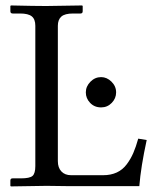

<svg xmlns="http://www.w3.org/2000/svg" viewBox="-20 -666 566 687"><path d="M341.8 -281.7Q317.9 -281.7 302.5 -297.9Q287.1 -314 287.1 -335.4Q287.1 -356.9 303.5 -373.5Q319.8 -390.1 341.8 -390.1Q362.3 -390.1 378.9 -373.8Q395.5 -357.4 395.5 -335.4Q395.5 -314 379.9 -297.9Q364.3 -281.7 341.8 -281.7ZM349.1 -39.1Q376.5 -39.1 397.7 -48.8Q418.9 -58.6 433.3 -77.9Q447.8 -97.2 457 -118.7Q466.3 -140.1 474.6 -169.9L504.9 -165Q483.9 -68.4 478.5 0H224.1L146.5 -1L19 1L17.1 -1V-20Q17.1 -27.8 24.9 -27.8H54.7Q86.4 -27.8 96.4 -36.6Q106.4 -45.4 106.4 -71.8V-573.7Q106.4 -597.2 93.8 -607.4Q81.1 -617.7 51.8 -617.7H25.4Q17.1 -617.7 17.1 -626V-644.5L19 -646.5Q106 -644.5 145 -644.5L273.9 -646.5L275.9 -644.5V-626Q275.9 -617.7 268.1 -617.7H241.7Q211.9 -617.7 199.5 -606.7Q187 -595.7 187 -573.7V-89.4Q187 -65.9 199.7 -52.5Q212.4 -39.1 234.4 -39.1Z"/></svg>

Font: Libertinage
Style: f
Weight: 400
Designer: OSP
Foundry: OSP
Version: Version 1.0; 2008; OFL relea